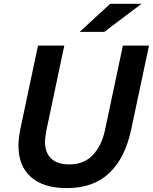

<svg xmlns="http://www.w3.org/2000/svg" viewBox="-20 -949 784 985"><path d="M83.3 -282 174.9 -715H309.9L218.3 -282Q215.6 -267.7 213.2 -250.5Q210.9 -233.3 210.9 -220.8Q210.9 -166.1 242.3 -135.8Q273.7 -105.6 336.9 -105.6Q410 -105.6 455.6 -152.8Q501.2 -199.9 518.7 -282L610.4 -715H744.4L652.7 -283.1Q621.7 -138.1 540.4 -61Q459.2 16 322.7 16Q202.7 16 138.7 -40.7Q74.7 -97.4 74.7 -202Q74.7 -221 77 -241Q79.3 -261 83.3 -282ZM388.6 -785.4 545.3 -929.4H706.1L514.9 -785.4Z"/></svg>

Font: Wix Madefor Text
Style: Italic
Weight: 400
Italic angle: -12°
Designer: Dalton Maag Ltd
Foundry: Dalton Maag Ltd
Version: Version 3.100